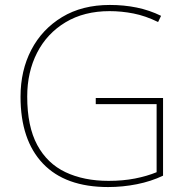

<svg xmlns="http://www.w3.org/2000/svg" viewBox="-20 -746 760 776"><path d="M367 -350H639V-36Q591 -13 533.5 -1.5Q476 10 417 10Q244 10 153.5 -85Q63 -180 63 -355Q63 -461 106.5 -544.5Q150 -628 231 -677Q312 -726 424 -726Q481 -726 532.5 -715.5Q584 -705 631 -682L619 -657Q568 -682 519.5 -691.5Q471 -701 423 -701Q320 -701 245 -656Q170 -611 130 -533Q90 -455 90 -356Q90 -235 130.5 -160Q171 -85 245 -50Q319 -15 419 -15Q477 -15 525.5 -24.5Q574 -34 613 -50V-325H367Z"/></svg>

Font: Noto Sans Khmer UI Thin
Style: Regular
Weight: 100
Designer: Danh Hong and the Monotype Design Team
Foundry: Monotype Imaging Inc.
Version: Version 2.002; ttfautohint (v1.8.4.7-5d5b)